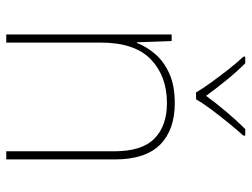

<svg xmlns="http://www.w3.org/2000/svg" viewBox="-115 -688 803 613"><g transform="rotate(90 286.5 -381.5)"><path d="M309 -538Q395 -538 442 -491Q489 -444 489 -346V0H463V-345Q463 -433 422.5 -473Q382 -513 309 -513Q223 -513 169.5 -461.5Q116 -410 116 -302V0H90V-528H111L115 -417H117Q129 -448 152.5 -475.5Q176 -503 214.5 -520.5Q253 -538 309 -538ZM413 -763V-757Q395 -737 372.5 -709.5Q350 -682 329.5 -654.5Q309 -627 297 -606H275Q263 -627 243 -654.5Q223 -682 201.5 -709.5Q180 -737 161 -757V-763H182Q210 -735 237.5 -701Q265 -667 286 -638Q307 -667 335.5 -701Q364 -735 392 -763Z"/></g></svg>

Font: Noto Sans Cherokee Thin
Style: Regular
Weight: 100
Designer: Monotype Design Team
Foundry: Monotype Imaging Inc.
Version: Version 2.001; ttfautohint (v1.8.4.7-5d5b)